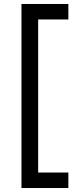

<svg xmlns="http://www.w3.org/2000/svg" viewBox="-20 -835 384 966"><path d="M88 111H324V33H172V-737H324V-815H88Z"/></svg>

Font: Matrixport Regular
Style: Regular
Weight: 400
Designer: Ninad Kale (Devanagari), Jonny Pinhorn (Latin)
Foundry: Indian Type Foundry
Version: Version 3.200;PS 1.000;hotconv 16.6.54;makeotf.lib2.5.65590